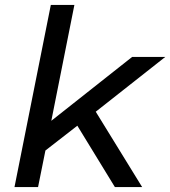

<svg xmlns="http://www.w3.org/2000/svg" viewBox="-20 -762 693 782"><path d="M653 -530H518L189 -270L283 -742H187L39 0H135L165 -149L295 -250L448 0H559L370 -307Z"/></svg>

Font: AWKNG-Font Medium
Style: Italic
Weight: 500
Italic angle: -11.3°
Designer: Awakening Church
Foundry: Awakening Church
Version: Version 1.700;PS 001.700;hotconv 1.0.88;makeotf.lib2.5.64775